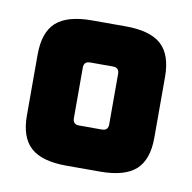

<svg xmlns="http://www.w3.org/2000/svg" viewBox="-49 -694 423 423"><g transform="rotate(10 162.5 -482.5)"><path d="M20 -414V-550Q20 -600 45 -622.5Q70 -645 125 -645H200Q255 -645 280 -622.5Q305 -600 305 -550V-414Q305 -365 280 -342.5Q255 -320 200 -320H125Q70 -320 45 -342.5Q20 -365 20 -414ZM188 -553H137Q123 -553 123 -539V-426Q123 -412 137 -412H188Q202 -412 202 -426V-539Q202 -553 188 -553Z"/></g></svg>

Font: Gemunu Libre ExtraBold
Style: Regular
Weight: 800
Designer: Puspanada Ekanayake, Sola Matas, Pathum Egodawatta, Kosala Senevirathne
Foundry: mooniak
Version: Version 1.100